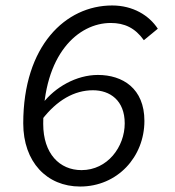

<svg xmlns="http://www.w3.org/2000/svg" viewBox="-20 -670 640 702"><path d="M273 12C409 12 508 -96 508 -228C508 -347 428 -396 338 -396C259 -396 181 -351 136 -292L133 -232C188 -304 252 -340 320 -340C382 -340 436 -303 436 -219C436 -133 373 -48 278 -48C198 -48 138 -108 138 -217C138 -472 266 -586 385 -586C435 -586 474 -568 506 -523L557 -565C525 -614 466 -650 390 -650C220 -650 65 -503 65 -219C65 -78 151 12 273 12Z"/></svg>

Font: Source Code Variable
Style: Italic
Weight: 400
Italic angle: -11°
Monospace: yes
Designer: Paul D. Hunt, Teo Tuominen
Foundry: Adobe Systems Incorporated
Version: Version 1.005;PS 1.0;hotconv 16.6.54;makeotf.lib2.5.65590